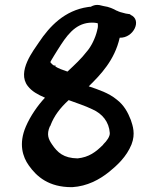

<svg xmlns="http://www.w3.org/2000/svg" viewBox="-20 -661 583 794"><path d="M95 -305C112 -283 136 -270 166 -257C136 -225 106 -182 87 -138C56 -66 74 -12 99 23C132 70 182 113 276 113H279C341 109 391 82 431 50C464 23 503 -12 524 -64C541 -108 529 -141 521 -165C509 -196 493 -226 463 -249C429 -277 388 -290 347 -304C396 -352 454 -412 475 -505C533 -503 569 -580 519 -600V-602L500 -605C479 -610 473 -612 463 -617H462C450 -624 431 -633 408 -636L391 -640C378 -642 368 -640 355 -633C353 -633 350 -633 344 -632C247 -618 185 -552 141 -486C120 -454 48 -365 95 -305ZM188 -404C189 -407 193 -413 203 -430C211 -444 221 -458 232 -476C269 -533 307 -572 372 -567L384 -565C385 -559 386 -548 382 -537V-536C374 -502 357 -469 340 -449L339 -448C317 -419 289 -393 259 -365C239 -372 223 -377 209 -386L210 -390H203C195 -395 193 -398 188 -404ZM186 -138 188 -140 189 -143C204 -182 228 -214 264 -247C299 -234 331 -224 362 -209C403 -191 431 -157 434 -111C435 -97 422 -78 407 -64V-63C376 -32 348 -11 301 -6C243 -7 218 -30 195 -64C180 -86 172 -105 186 -138Z"/></svg>

Font: Stray Cat
Style: ExBlkObl
Weight: 1000
Version: Version 1.0